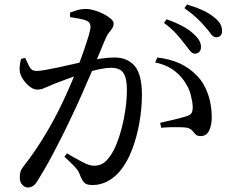

<svg xmlns="http://www.w3.org/2000/svg" viewBox="-20 -803 1040 855"><path d="M848 -564Q836 -564 825.5 -577.5Q815 -591 801 -609Q786 -629 765 -652.5Q744 -676 710 -701L722 -717Q762 -703 792 -687Q822 -671 842 -652Q860 -636 867.5 -622Q875 -608 875 -594Q875 -580 867.5 -572Q860 -564 848 -564ZM103 32Q91 32 79.5 20Q68 8 68 -13Q68 -28 71.5 -39Q75 -50 86 -64Q113 -98 138 -135Q163 -172 188.5 -215Q214 -258 241 -311Q261 -351 281.5 -397Q302 -443 320 -488.5Q338 -534 352 -574Q366 -614 374.5 -643Q383 -672 383 -682Q383 -691 380 -698Q377 -705 367 -710Q355 -716 332.5 -720Q310 -724 292 -727V-747Q305 -752 323 -757.5Q341 -763 364 -763Q380 -763 400.5 -757Q421 -751 440.5 -741Q460 -731 473 -720Q486 -709 486 -699Q486 -687 480 -677.5Q474 -668 466 -658.5Q458 -649 452 -635Q441 -611 424.5 -570Q408 -529 386.5 -479.5Q365 -430 342.5 -378.5Q320 -327 298 -282Q279 -241 259 -201.5Q239 -162 220 -125.5Q201 -89 183.5 -58.5Q166 -28 151 -4Q139 17 128 24.5Q117 32 103 32ZM391 21Q365 21 354.5 9.5Q344 -2 334 -29Q331 -37 325.5 -45Q320 -53 307 -66.5Q294 -80 267 -105L278 -120Q317 -97 348 -81Q379 -65 397 -65Q421 -65 438 -75Q455 -85 473 -112Q487 -132 500 -164.5Q513 -197 523 -236.5Q533 -276 539 -319Q545 -362 545 -403Q545 -454 530 -477.5Q515 -501 475 -501Q451 -501 417 -493.5Q383 -486 346.5 -474.5Q310 -463 278 -451Q246 -439 225 -431Q195 -419 179 -411.5Q163 -404 144 -404Q131 -404 114.5 -416Q98 -428 85.5 -445.5Q73 -463 69 -480Q66 -494 68 -510.5Q70 -527 74 -541L92 -545Q102 -523 111.5 -505Q121 -487 142 -487Q156 -487 182 -491.5Q208 -496 240.5 -503Q273 -510 307 -518Q341 -526 372 -532Q394 -537 429 -542Q464 -547 490 -547Q547 -547 579.5 -509.5Q612 -472 612 -381Q612 -320 600.5 -255.5Q589 -191 567.5 -135Q546 -79 514 -41Q492 -14 460.5 3.5Q429 21 391 21ZM874 -197Q858 -197 851 -204.5Q844 -212 836.5 -221Q829 -230 814 -234Q804 -236 782.5 -236.5Q761 -237 738.5 -236.5Q716 -236 698 -234L693 -256Q713 -261 736 -266Q759 -271 779.5 -276.5Q800 -282 813 -286Q829 -292 834 -301.5Q839 -311 838 -331Q837 -351 829 -382Q821 -413 799 -444Q778 -474 747.5 -494.5Q717 -515 671 -525L681 -547Q738 -540 780.5 -520.5Q823 -501 856 -467Q888 -435 905.5 -386Q923 -337 923 -280Q923 -245 911 -221Q899 -197 874 -197ZM942 -637Q930 -637 920 -651Q910 -665 894 -683Q878 -702 857.5 -721.5Q837 -741 801 -767L813 -783Q853 -771 883 -757Q913 -743 932 -727Q952 -712 960.5 -697Q969 -682 969 -665Q969 -652 962 -644.5Q955 -637 942 -637Z"/></svg>

Font: Noto Serif JP ExtraLight Medium
Style: Regular
Weight: 500
Version: Version 2.003-H1;hotconv 1.1.1;makeotfexe 2.6.0